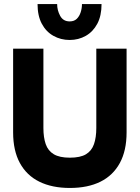

<svg xmlns="http://www.w3.org/2000/svg" viewBox="-20 -921 692 951"><path d="M326 10Q238 10 175 -21Q112 -52 78.5 -113.5Q45 -175 45 -265V-680H195V-287Q195 -240 206.5 -207Q218 -174 246.5 -157Q275 -140 326 -140Q378 -140 406 -157Q434 -174 445.5 -207Q457 -240 457 -287V-680H607V-265Q607 -175 573.5 -113.5Q540 -52 477.5 -21Q415 10 326 10ZM483 -901Q483 -843 462 -803.5Q441 -764 405 -743.5Q369 -723 325 -723Q281 -723 244.5 -743.5Q208 -764 187 -803.5Q166 -843 166 -901H263Q263 -870 278 -842.5Q293 -815 325 -815Q347 -815 360 -827.5Q373 -840 379.5 -860Q386 -880 386 -901Z"/></svg>

Font: Teachers
Style: Bold
Weight: 700
Designer: Alfredo Marco Pradil, Chank Diesel
Version: Version 1.001